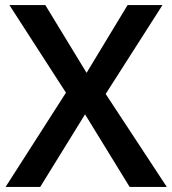

<svg xmlns="http://www.w3.org/2000/svg" viewBox="-20 -734 676 754"><path d="M635 0H489L314 -285L138 0H2L239 -370L17 -714H158L320 -448L481 -714H618L395 -365Z"/></svg>

Font: Noto Sans Thai SemiBold
Style: Regular
Weight: 600
Version: Version 2.001